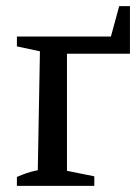

<svg xmlns="http://www.w3.org/2000/svg" viewBox="-20 -605 443 625"><path d="M368 -585H403V-430H198V-49L287 -31V0H35V-29Q51 -36 67 -41.5Q83 -47 103 -51L110 -438L35 -454V-486H341Z"/></svg>

Font: Piazzolla 24pt Medium
Style: Regular
Weight: 500
Designer: Juan Pablo del Peral
Foundry: Huerta Tipografica
Version: Version 2.005